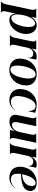

<svg xmlns="http://www.w3.org/2000/svg" viewBox="1632 -2333 836 4270"><g transform="rotate(90 2050.0 -198.0)"><path d="M-65 200H200.5V198.5C197.5 198.5 149 187 170 88.5L217.5 -134C217.5 -94 235.5 12 356.5 12C525.5 12 670.5 -163 670.5 -365C670.5 -492 597.5 -596 477.5 -596C403.5 -596 334.5 -557 288.5 -469L312.5 -586H98.5V-584.5C101.5 -584.5 150 -573 129 -474.5L10 88.5C-11 187 -58.5 198.5 -65 198.5ZM235.5 -165C235.5 -296 306.5 -562 436.5 -562C478.5 -562 514.5 -520 515.5 -417C516.5 -292 450.5 -32 316.5 -32C271.5 -32 235.5 -71 235.5 -165Z M680.5 0H946.5V-1.5C943 -1.5 895 -13 915.5 -111.5L971 -371C991 -469 1037 -520 1105 -520C1133 -520 1156 -511 1173 -495C1197 -472 1207 -434 1198 -390H1200L1241 -586C1233 -586 1220 -596 1166 -596C1080 -596 1030 -538 994 -482L1016 -586H802V-584.5C805 -584.5 853.5 -573 832.5 -474.5L755.5 -111.5C734.5 -13 687 -1.5 680.5 -1.5Z M1471.5 12C1680.5 12 1815.5 -163 1815.5 -365C1815.5 -492 1732.5 -596 1561.5 -596C1352.5 -596 1217.5 -419 1217.5 -219C1217.5 -93 1300.5 12 1471.5 12ZM1461.5 -12C1409.5 -12 1373.5 -57 1373.5 -167C1373.5 -284 1427.5 -572 1571.5 -572C1623.5 -572 1660.5 -520 1660.5 -417C1660.5 -292 1605.5 -12 1461.5 -12Z M2143.5 12C2280.5 12 2362.5 -99 2372.5 -118L2369.5 -120C2336.5 -76 2265.5 -22 2178.5 -22C2091.5 -22 2051.5 -81 2050.5 -167C2049 -284 2119.5 -572 2275.5 -572C2323.5 -572 2345.5 -550 2358.5 -524C2377.5 -486 2387.5 -434 2385.5 -406H2388.5L2422.5 -566C2393.5 -566 2334.5 -596 2238.5 -596C2029.5 -596 1893.5 -419 1894.5 -219C1895.5 -93 1977.5 12 2143.5 12Z M2990 -111.5 3090.5 -586H2876V-584.5C2879.5 -584.5 2927.5 -573 2907 -474.5L2851.5 -215C2830.5 -117 2765.5 -46 2694.5 -46C2659.5 -46 2640.5 -65 2632.5 -91C2625.5 -118 2630.5 -151 2635.5 -176L2722.5 -586H2508V-584.5C2511.5 -584.5 2560 -573 2539 -474.5L2472.5 -163C2460.5 -106 2471.5 -63 2497.5 -34C2524.5 -5 2566.5 10 2616.5 10C2726.5 10 2792.5 -48 2828.5 -104L2806.5 0H3020.5V-1.5C3017.5 -1.5 2969 -13 2990 -111.5Z M3085 0H3351V-1.5C3347.5 -1.5 3299.5 -13 3320 -111.5L3375.5 -371C3395.5 -469 3441.5 -520 3509.5 -520C3537.5 -520 3560.5 -511 3577.5 -495C3601.5 -472 3611.5 -434 3602.5 -390H3604.5L3645.5 -586C3637.5 -586 3624.5 -596 3570.5 -596C3484.5 -596 3434.5 -538 3398.5 -482L3420.5 -586H3206.5V-584.5C3209.5 -584.5 3258 -573 3237 -474.5L3160 -111.5C3139 -13 3091.5 -1.5 3085 -1.5Z M3622.5 -219C3623.5 -93 3705.5 12 3871.5 12C4008.5 12 4090.5 -99 4100.5 -118L4097.5 -120C4064.5 -76 3993.5 -22 3906.5 -22C3814.5 -22 3779.5 -76 3778.5 -167C3778.5 -188 3780.5 -216 3785.5 -246C3982.5 -253 4162.5 -289 4162.5 -458C4162.5 -534 4103.5 -596 3976.5 -596C3757.5 -596 3621.5 -419 3622.5 -219ZM3789.5 -271C3814.5 -402 3882.5 -572 3988.5 -572C4023.5 -572 4051.5 -544 4051.5 -498C4051.5 -370 3970.5 -283 3789.5 -271Z"/></g></svg>

Font: Beautique Display Medium
Style: Bold
Weight: 900
Italic angle: -12°
Designer: Nhat-Quang Ngo
Version: Version 1.100;Glyphs 3.2.3 (3260)